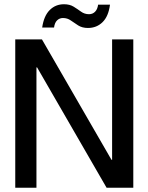

<svg xmlns="http://www.w3.org/2000/svg" viewBox="-20 -886 700 906"><path d="M52 0V-700H178L506 -132H509V-700H609V0H483L155 -568H152V0ZM395 -754Q368 -754 349 -766Q330 -778 314 -789.5Q298 -801 277 -801Q261 -801 249.5 -790Q238 -779 235 -756H179Q187 -811 214.5 -838.5Q242 -866 282 -866Q309 -866 327.5 -854.5Q346 -843 362.5 -831Q379 -819 400 -819Q417 -819 428.5 -830.5Q440 -842 443 -864H499Q492 -809 464 -781.5Q436 -754 395 -754Z"/></svg>

Font: DM Sans 9pt 36pt Medium
Style: Regular
Weight: 500
Version: Version 4.004;gftools[0.9.30]